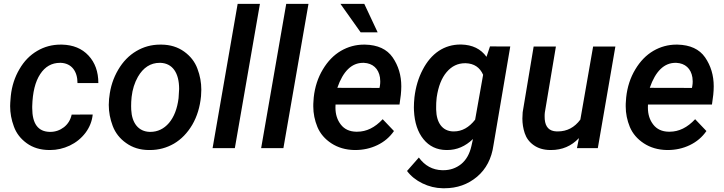

<svg xmlns="http://www.w3.org/2000/svg" viewBox="-20 -770 3764 998"><path d="M238.3 -84.5C177.7 -85.9 147.5 -127 147.5 -208.5C147.5 -211.9 147.5 -214.8 147.5 -217.8C149.4 -290 163.1 -345.7 189 -384.8C214.4 -423.8 249 -443.4 292 -443.4C293.5 -443.4 294.9 -443.4 296.4 -443.4C352.5 -440.9 382.8 -398.9 382.8 -338.4H491.2C491.2 -397 474.1 -444.8 439.9 -481.4C405.8 -518.1 359.9 -536.6 302.7 -538.1C300.3 -538.1 297.9 -538.1 294.9 -538.1C251 -538.1 210.4 -527.3 173.3 -505.4C135.7 -483.4 105 -452.1 81.1 -410.6C56.6 -369.1 41.5 -322.8 36.1 -271.5L34.7 -254.4C33.7 -242.2 32.7 -230 32.7 -218.3C32.7 -182.6 39.1 -147.5 52.2 -112.3C64.9 -77.1 87.4 -48.3 119.1 -25.4C150.9 -2.4 189.5 9.3 234.9 9.8C236.8 9.8 239.3 9.8 241.2 9.8C275.9 9.8 309.6 2 342.3 -13.2C375 -28.8 402.3 -50.8 424.3 -79.6C445.8 -108.4 458.5 -140.1 461.9 -174.8L352.5 -174.3C346.7 -147.5 333.5 -125.5 312.5 -108.9C291.5 -92.8 267.6 -84.5 241.2 -84.5C240.2 -84.5 239.3 -84.5 238.3 -84.5Z M546.9 -255.9C545.9 -245.1 545.4 -234.9 545.4 -224.6C545.4 -188 552.2 -151.4 565.9 -115.2C579.6 -79.1 603 -49.3 635.7 -26.4C668.5 -2.9 707 9.3 752 9.8C754.4 9.8 756.8 9.8 759.8 9.8C804.7 9.8 846.2 -1.5 884.3 -23.4C922.4 -45.9 954.1 -78.6 979.5 -121.6C1004.4 -164.6 1019.5 -213.9 1024.9 -270C1025.9 -281.7 1026.4 -293 1026.4 -303.7C1026.4 -340.3 1020 -377 1006.3 -412.6C993.2 -448.7 969.7 -478.5 937 -502C904.3 -525.4 865.2 -537.6 819.8 -538.1C817.4 -538.1 814.9 -538.1 812.5 -538.1C767.6 -538.1 726.6 -526.9 688.5 -504.4C650.4 -481.9 619.1 -449.7 594.2 -407.2C569.3 -364.7 553.7 -317.9 548.3 -266.1ZM662.1 -199.2C661.6 -205.1 661.6 -211.4 661.6 -218.3C661.6 -231.9 662.1 -248 664.1 -266.1C668.5 -305.7 679.7 -340.3 696.8 -370.6C724.6 -418.9 762.7 -443.4 810.1 -443.4C811.5 -443.4 812.5 -443.4 814 -443.4C877 -440.9 911.1 -391.1 911.1 -307.6L908.2 -259.8C901.4 -205.1 884.8 -162.1 858.4 -130.9C832 -100.1 799.3 -84.5 761.2 -84.5C760.3 -84.5 758.8 -84.5 757.8 -84.5C699.2 -86.4 665.5 -130.9 662.1 -199.2Z M1331.1 -750H1215.3L1085 0H1200.7Z M1583.5 -750H1467.8L1337.4 0H1453.1Z M1873.5 -750H1749.5L1854.5 -602.1H1942.9ZM1821.8 9.8C1823.2 9.8 1824.7 9.8 1826.2 9.8C1867.7 9.8 1905.8 1.5 1941.4 -15.6C1977.1 -32.7 2005.9 -57.1 2027.8 -88.9L1969.2 -150.4C1928.7 -106.9 1884.8 -85.4 1836.9 -85.4C1835 -85.4 1833.5 -85.4 1831.5 -85.4C1796.9 -85.9 1770 -98.6 1751.5 -122.6C1732.9 -146.5 1723.6 -175.8 1723.6 -210.9C1723.6 -215.8 1723.6 -221.2 1724.1 -226.6H2056.6L2063.5 -277.3C2064.9 -292.5 2065.9 -307.1 2065.9 -321.3C2065.9 -378.4 2050.8 -428.2 2021 -471.7C1991.2 -514.6 1943.4 -536.6 1877.4 -538.1C1875.5 -538.1 1873.5 -538.1 1871.6 -538.1C1829.6 -538.1 1789.6 -527.3 1752.4 -505.9C1714.8 -483.9 1683.6 -451.7 1658.2 -409.2C1632.3 -366.2 1616.7 -317.9 1610.8 -264.2L1609.4 -244.1C1608.4 -234.9 1608.4 -226.1 1608.4 -216.8C1608.4 -180.2 1615.7 -144.5 1629.9 -109.9C1644.5 -75.2 1668.9 -46.9 1702.6 -24.9C1736.3 -2.9 1775.9 8.8 1821.8 9.8ZM1871.1 -443.4C1917.5 -441.4 1947.8 -413.6 1955.1 -367.2C1956.1 -360.4 1956.5 -354 1956.5 -347.2C1956.5 -339.4 1956.1 -331.5 1954.6 -323.2L1952.6 -313L1733.4 -313.5C1763.2 -399.9 1808.1 -443.4 1867.2 -443.4C1868.7 -443.4 1869.6 -443.4 1871.1 -443.4Z M2134.3 -264.6C2132.3 -245.1 2131.3 -227.5 2131.3 -211.4C2131.3 -205.6 2131.3 -200.2 2131.8 -194.8C2134.8 -132.8 2151.4 -83 2181.2 -46.4C2210.9 -9.8 2250.5 9.3 2299.8 9.8C2301.3 9.8 2303.2 9.8 2304.7 9.8C2354.5 9.8 2398.9 -9.3 2438.5 -47.4L2430.2 -10.3C2420.9 30.3 2403.3 61.5 2377 83C2350.6 104 2319.8 114.7 2284.7 114.7C2282.7 114.7 2280.3 114.7 2278.3 114.7C2228.5 113.3 2188 91.3 2157.2 48.8L2095.7 118.7C2115.7 145.5 2142.6 167 2175.8 183.1C2209 199.2 2244.1 208 2281.2 208.5C2284.2 208.5 2287.6 208.5 2290.5 208.5C2356 208.5 2412.1 188.5 2459.5 148.9C2506.8 108.9 2535.2 54.2 2544.9 -14.6L2632.3 -528.3L2526.9 -528.8L2508.8 -474.6C2479 -516.1 2435.5 -537.1 2377.4 -538.6C2376.5 -538.6 2375 -538.6 2374 -538.6C2331.5 -538.6 2293.9 -527.3 2260.7 -505.4C2227.1 -482.9 2199.2 -450.2 2177.2 -407.7C2154.8 -365.2 2140.6 -317.4 2134.3 -264.6ZM2250 -264.6C2258.3 -320.8 2275.4 -364.7 2301.8 -395.5C2328.1 -426.3 2359.9 -441.4 2397.5 -441.4C2398.4 -441.4 2399.9 -441.4 2400.9 -441.4C2444.3 -439.9 2474.1 -419.9 2491.2 -381.3L2449.7 -147.9C2418 -107.4 2381.3 -86.9 2339.4 -86.9C2337.9 -86.9 2335.9 -86.9 2334.5 -86.9C2279.3 -88.9 2248.5 -131.8 2247.1 -200.7C2247.1 -205.6 2247.1 -210.4 2247.1 -214.8C2247.1 -229 2247.6 -242.2 2249 -254.4Z M2979 0H3087.4L3178.7 -528.3H3063L2996.6 -148.4C2966.3 -107.4 2927.2 -86.9 2879.4 -86.9C2877 -86.9 2875 -86.9 2872.6 -86.9C2835 -88.4 2814.9 -109.4 2811.5 -149.9C2811 -154.8 2811 -159.7 2811 -164.6C2811 -171.4 2811 -178.2 2812 -185.1L2869.6 -528.3H2753.9L2696.8 -186.5C2695.8 -175.3 2695.3 -164.1 2695.3 -153.8C2695.3 -127.9 2699.2 -102.5 2707.5 -77.6C2715.8 -52.7 2731 -31.7 2753.9 -15.6C2776.4 0.5 2804.7 9.3 2838.9 9.8C2840.8 9.8 2842.3 9.8 2844.2 9.8C2901.9 9.8 2950.2 -10.7 2989.3 -52.2Z M3445.8 9.8C3447.3 9.8 3448.7 9.8 3450.2 9.8C3491.7 9.8 3529.8 1.5 3565.4 -15.6C3601.1 -32.7 3629.9 -57.1 3651.9 -88.9L3593.3 -150.4C3552.7 -106.9 3508.8 -85.4 3460.9 -85.4C3459 -85.4 3457.5 -85.4 3455.6 -85.4C3420.9 -85.9 3394 -98.6 3375.5 -122.6C3356.9 -146.5 3347.7 -175.8 3347.7 -210.9C3347.7 -215.8 3347.7 -221.2 3348.1 -226.6H3680.7L3687.5 -277.3C3689 -292.5 3689.9 -307.1 3689.9 -321.3C3689.9 -378.4 3674.8 -428.2 3645 -471.7C3615.2 -514.6 3567.4 -536.6 3501.5 -538.1C3499.5 -538.1 3497.6 -538.1 3495.6 -538.1C3453.6 -538.1 3413.6 -527.3 3376.5 -505.9C3338.9 -483.9 3307.6 -451.7 3282.2 -409.2C3256.3 -366.2 3240.7 -317.9 3234.9 -264.2L3233.4 -244.1C3232.4 -234.9 3232.4 -226.1 3232.4 -216.8C3232.4 -180.2 3239.7 -144.5 3253.9 -109.9C3268.6 -75.2 3293 -46.9 3326.7 -24.9C3360.4 -2.9 3399.9 8.8 3445.8 9.8ZM3495.1 -443.4C3541.5 -441.4 3571.8 -413.6 3579.1 -367.2C3580.1 -360.4 3580.6 -354 3580.6 -347.2C3580.6 -339.4 3580.1 -331.5 3578.6 -323.2L3576.7 -313L3357.4 -313.5C3387.2 -399.9 3432.1 -443.4 3491.2 -443.4C3492.7 -443.4 3493.7 -443.4 3495.1 -443.4Z"/></svg>

Font: Roboto Medium
Style: Italic
Weight: 500
Italic angle: -12°
Designer: Google
Version: Version 2.137; 2017